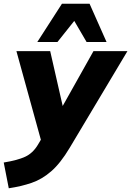

<svg xmlns="http://www.w3.org/2000/svg" viewBox="-66 -782 703 1029"><path d="M0 0ZM-19 227 -46 89Q28 77 69 58Q110 39 137 -6L153 -33L22 -508H203L270 -214L435 -508H617L307 11Q258 93 208.5 136Q159 179 103.5 198Q48 217 -19 227ZM134 -557 266 -762H414L505 -557H398L332 -670L242 -557Z"/></svg>

Font: Winston ExtraBold
Style: Italic
Weight: 800
Italic angle: -9°
Designer: Original fonts by Vernon Adams / Changes by Cristiano Sobral
Foundry: Original fonts by Vernon Adams / Changes by Cristiano Sobral
Version: Version 2.503;July 17, 2020;FontCreator 13.0.0.2655 64-bit